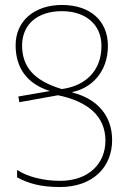

<svg xmlns="http://www.w3.org/2000/svg" viewBox="-20 -744 519 774"><path d="M432 -179C432 -280 370 -346 272 -371V-373C349 -389 415 -454 415 -559C415 -661 343 -724 230 -724C119 -724 43 -660 43 -562C43 -475 84 -408 181 -377L54 -355L58 -332L214 -360C334 -335 405 -276 405 -177C405 -85 338 -15 222 -15C154 -15 89 -32 49 -59V-29C93 -5 144 10 221 10C355 10 432 -71 432 -179ZM69 -562C70 -646 131 -699 230 -699C323 -699 389 -647 389 -559C389 -456 322 -401 241 -387L229 -385C116 -419 69 -475 69 -562Z"/></svg>

Font: Noto Sans Armenian Condensed Thin
Style: Regular
Weight: 100
Width: 3
Designer: Monotype Design Team
Foundry: Monotype Imaging Inc.
Version: Version 2.008